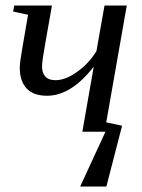

<svg xmlns="http://www.w3.org/2000/svg" viewBox="-20 -479 517 698"><path d="M423.8 -22 366.7 199.2H271.5L363.3 0H279.3L320.8 -236.8Q238.8 -130.9 150.9 -130.9Q101.6 -130.9 76.7 -157.5Q51.8 -184.1 51.8 -233.9Q51.8 -241.2 54.2 -260.3Q56.6 -279.3 82 -425.3L27.8 -437L31.7 -459H168.9L144 -317.9Q132.8 -256.3 132.8 -236.8Q132.8 -214.8 144.5 -201.2Q156.2 -187.5 181.6 -187.5Q218.3 -187.5 260.7 -218Q303.2 -248.5 330.6 -293L359.9 -459H440.9L366.2 -34.2Z"/></svg>

Font: Tinos
Style: Italic
Weight: 400
Italic angle: -16.333°
Designer: Steve Matteson
Foundry: Monotype Imaging Inc.
Version: Version 1.32